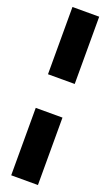

<svg xmlns="http://www.w3.org/2000/svg" viewBox="-190 -827 616 1073"><g transform="rotate(20 118.5 -290.5)"><path d="M198 -391H39V-791H198ZM39 -191H198V210H39Z"/></g></svg>

Font: Georama ExtraBold
Style: Regular
Weight: 800
Designer: Jean-Baptiste Levee
Foundry: Production Type
Version: Version 1.001